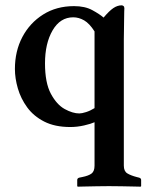

<svg xmlns="http://www.w3.org/2000/svg" viewBox="-20 -467 558 721"><path d="M335 155V-8Q322 -2 296 4Q270 10 244 10Q186 10 146 -10.5Q106 -31 82 -64Q58 -97 47 -135Q36 -173 36 -208Q36 -275 64 -328Q92 -381 142 -412.5Q192 -444 258 -444Q299 -444 326.5 -429Q354 -414 369 -401Q390 -426 405.5 -436.5Q421 -447 437 -447Q440 -447 443.5 -444.5Q447 -442 447 -436Q447 -436 446.5 -423Q446 -410 446 -391Q446 -372 445.5 -353Q445 -334 445 -321V155Q445 176 458 184Q471 192 494 198L502 200Q510 202 510 209V232L508 234Q508 234 486.5 233.5Q465 233 437 232.5Q409 232 389 232Q371 232 343 232.5Q315 233 293.5 233.5Q272 234 272 234L270 232V209Q270 202 278 200L288 198Q313 193 324 184.5Q335 176 335 155ZM335 -349Q316 -379 296 -390.5Q276 -402 255 -402Q206 -402 177.5 -353Q149 -304 149 -229Q149 -156 171 -115Q193 -74 223 -57.5Q253 -41 278 -41Q287 -41 303 -46Q319 -51 335 -61Z"/></svg>

Font: Libertinus Serif SemiBold
Style: Regular
Weight: 600
Designer: Philipp H. Poll, Khaled Hosny
Foundry: Caleb Maclennan
Version: Version 7.051;RELEASE